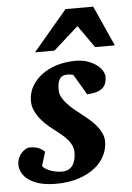

<svg xmlns="http://www.w3.org/2000/svg" viewBox="-60 -762 558 814"><g transform="rotate(-5 219.0 -355.0)"><path d="M394 -422.9Q394 -389.2 375 -373Q356 -356.9 310.1 -354L258.8 -440.9Q255.4 -441.9 251.5 -442.9Q248 -443.8 243.2 -444.3Q238.3 -444.8 232.9 -444.8Q217.8 -444.8 209.5 -438.7Q201.2 -432.6 197 -423.3Q192.9 -414.1 191.9 -403.1Q190.9 -392.1 190.9 -382.8Q190.9 -367.2 198.7 -352.5Q206.5 -337.9 219.2 -324Q231.9 -310.1 247.8 -296.6Q263.7 -283.2 279.8 -271Q296.9 -257.8 312.7 -243.9Q328.6 -230 341.1 -214.6Q353.5 -199.2 360.8 -182.6Q368.2 -166 368.2 -147.9Q368.2 -119.1 354.5 -90.3Q340.8 -61.5 313 -38.8Q285.2 -16.1 243.2 -2Q201.2 12.2 145 12.2Q105.5 12.2 76.9 4.2Q48.3 -3.9 29.8 -17.3Q11.2 -30.8 2.2 -47.9Q-6.8 -64.9 -6.8 -83Q-6.8 -96.2 -2 -108.4Q2.9 -120.6 11 -130.1Q19 -139.6 28.8 -145.3Q38.6 -150.9 48.8 -150.9Q70.8 -150.9 85.9 -144.3Q101.1 -137.7 110.8 -127L92.8 -67.9Q98.1 -60.5 107.9 -54.7Q117.7 -48.8 129.2 -44.9Q140.6 -41 152.6 -39.1Q164.6 -37.1 174.8 -37.1Q205.1 -37.1 220 -57.9Q234.9 -78.6 234.9 -113.8Q234.9 -128.9 229 -142.3Q223.1 -155.8 212.4 -168.5Q201.7 -181.2 186.5 -193.6Q171.4 -206.1 152.8 -220.2Q137.2 -231.9 122.3 -246.1Q107.4 -260.3 95.7 -276.1Q84 -292 76.9 -309.6Q69.8 -327.1 69.8 -346.2Q69.8 -381.3 86.4 -409.7Q103 -438 130.9 -458.3Q158.7 -478.5 195.3 -489.3Q231.9 -500 272 -500Q303.2 -500 326.2 -491.5Q349.1 -482.9 364.3 -470.9Q379.4 -459 386.7 -445.6Q394 -432.1 394 -422.9ZM360.8 -550.8 293.9 -646 188 -550.8H105L250 -722.2H367.7L444.8 -550.8Z"/></g></svg>

Font: Charis SIL
Style: Bold Italic
Weight: 700
Italic angle: -11°
Foundry: SIL International
Version: Version 4.112